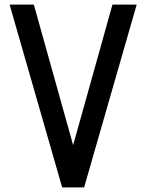

<svg xmlns="http://www.w3.org/2000/svg" viewBox="-20 -820 640 840"><path d="M252 0 22 -800H128L300 -185L472 -800H578L348 0Z"/></svg>

Font: Victor Mono Thin
Style: Regular
Weight: 100
Monospace: yes
Designer: Rune Bjørnerås
Version: Version 1.561;gftools[0.9.30]